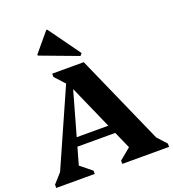

<svg xmlns="http://www.w3.org/2000/svg" viewBox="-167 -1091 1100 1218"><g transform="rotate(-20 383.0 -481.5)"><path d="M2 0V-22L78 -107L27 -13L327 -690H439L739 -13L687 -107L764 -22V0H448V-22L547 -104L556 -13L296 -601H331L165 -13L162 -103L262 -22V0ZM174 -200V-258H555V-200ZM305 -582 226 -668V-690H352ZM433 -734 179 -829V-836L285 -963H292L446 -749Z"/></g></svg>

Font: Platypi Light
Style: Bold
Weight: 700
Version: Version 1.200